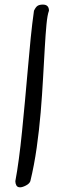

<svg xmlns="http://www.w3.org/2000/svg" viewBox="-20 -800 259 825"><path d="M45.9 -21.5Q53.7 -62.5 61 -117.2Q68.4 -171.9 74.7 -235.4Q81.1 -298.8 87.4 -367.2Q93.8 -435.5 99.6 -503.4Q105.5 -571.3 111.8 -635.3Q118.2 -699.2 126 -753.9Q133.8 -770.5 142.1 -775.4Q150.4 -780.3 164.1 -780.3Q190.4 -780.3 190.4 -753.9Q183.6 -736.3 179.7 -694.8Q175.8 -653.3 172.4 -594.2Q168.9 -535.2 165 -463.9Q161.1 -392.6 154.8 -316.9Q148.4 -241.2 137.7 -165.5Q127 -89.8 110.4 -21.5Q106.4 -10.7 91.3 -2.9Q76.2 4.9 66.4 4.9Q54.7 4.9 50.3 -3.4Q45.9 -11.7 45.9 -21.5Z"/></svg>

Font: La Belle Aurore
Style: Regular
Weight: 400
Version: Version 1.001 2001